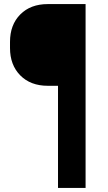

<svg xmlns="http://www.w3.org/2000/svg" viewBox="-20 -770 527 940"><path d="M399 150H264V-350H214Q129.5 -350 79.2 -401Q29 -452 29 -535V-565Q29 -648.5 79.2 -699.2Q129.5 -750 214 -750H399Z"/></svg>

Font: Mohave Light
Style: Bold
Weight: 700
Version: Version 2.003